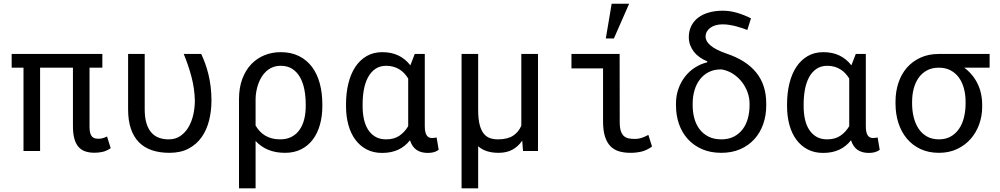

<svg xmlns="http://www.w3.org/2000/svg" viewBox="-20 -822 5441 1045"><path d="M537.1 -453.6H467.3V-130.9Q467.3 -109.4 471.2 -96.9Q475.1 -84.5 481.9 -77.6Q488.8 -70.8 497.8 -68.8Q506.8 -66.9 517.6 -66.9Q530.3 -66.9 542.2 -70.8Q554.2 -74.7 562.5 -79.1L582.5 -15.6Q559.6 0 538.3 4.6Q517.1 9.3 494.1 9.3Q466.3 9.3 444.3 2Q422.4 -5.4 407.5 -22.2Q392.6 -39.1 384.8 -66.9Q377 -94.7 377 -135.7V-453.6H198.2V0H107.9V-453.6H43.5V-528.3H537.1Z M767.6 -528.3V-226.1Q767.6 -182.6 776.9 -151.9Q786.1 -121.1 803.2 -101.3Q820.3 -81.5 844.5 -72.5Q868.7 -63.5 897.9 -63.5Q935.5 -63.5 962.4 -82.3Q989.3 -101.1 1006.6 -131.1Q1023.9 -161.1 1032.2 -198.7Q1040.5 -236.3 1040.5 -274.4Q1039.1 -339.8 1022.2 -403.6Q1005.4 -467.3 980 -528.3H1075.2Q1086.4 -504.9 1096.4 -477.3Q1106.4 -449.7 1114.3 -418Q1122.1 -386.2 1126.5 -350.3Q1130.9 -314.5 1130.9 -274.4Q1130.9 -218.8 1118.2 -167.2Q1105.5 -115.7 1078.1 -76.4Q1050.8 -37.1 1007.3 -13.7Q963.9 9.8 902.3 9.8Q848.6 9.8 806.9 -4.4Q765.1 -18.6 736.3 -47.6Q707.5 -76.7 692.4 -121.3Q677.2 -166 677.2 -227.1V-528.3Z M1734.4 -244.1Q1734.4 -189.5 1721.2 -142.8Q1708 -96.2 1682.4 -62.3Q1656.7 -28.3 1618.9 -9.3Q1581.1 9.8 1531.2 9.8Q1479.5 9.8 1439.7 -6.8Q1399.9 -23.4 1371.1 -54.7V203.1H1280.8V-281.7V-282.2Q1280.8 -344.2 1298.6 -392.1Q1316.4 -439.9 1347.4 -472.4Q1378.4 -504.9 1419.7 -521.5Q1460.9 -538.1 1507.8 -538.1Q1564.9 -538.1 1607.7 -516.6Q1650.4 -495.1 1678.5 -457.3Q1706.5 -419.4 1720.5 -367.7Q1734.4 -315.9 1734.4 -254.4ZM1644 -254.4Q1644 -295.9 1636.7 -334Q1629.4 -372.1 1613.3 -400.9Q1597.2 -429.7 1571.3 -446.8Q1545.4 -463.9 1507.8 -463.9Q1483.9 -463.9 1464.4 -456.1Q1444.8 -448.2 1429.7 -434.6Q1414.6 -420.9 1403.6 -402.8Q1392.6 -384.8 1385.5 -364.5Q1378.4 -344.2 1374.8 -323Q1371.1 -301.8 1371.1 -281.7V-138.7Q1380.4 -122.6 1393.1 -108.6Q1405.8 -94.7 1422.1 -84.7Q1438.5 -74.7 1459 -69.1Q1479.5 -63.5 1504.4 -63.5Q1541.5 -63.5 1568.1 -77.9Q1594.7 -92.3 1611.6 -117.2Q1628.4 -142.1 1636.2 -174.8Q1644 -207.5 1644 -244.1Z M2292 -528.3V-135.3Q2292 -116.7 2294.9 -104.2Q2297.9 -91.8 2303 -84.5Q2308.1 -77.1 2315.2 -74Q2322.3 -70.8 2331.1 -70.8Q2338.4 -70.8 2345 -71.8Q2351.6 -72.8 2356.4 -73.7L2367.7 -6.3Q2352.5 3.9 2338.1 7.1Q2323.7 10.3 2308.1 10.3Q2271.5 10.3 2247.3 -6.1Q2223.1 -22.5 2211.4 -58.6Q2185.1 -24.9 2147.5 -7.3Q2109.9 10.3 2059.6 10.3Q2011.7 10.3 1975.1 -9Q1938.5 -28.3 1913.6 -62.3Q1888.7 -96.2 1876 -142.8Q1863.3 -189.5 1863.3 -244.1V-254.4Q1863.3 -315.4 1876 -367.4Q1888.7 -419.4 1913.6 -457.3Q1938.5 -495.1 1975.3 -516.6Q2012.2 -538.1 2060.5 -538.1Q2111.3 -538.1 2149.2 -519.5Q2187 -501 2213.4 -466.3L2237.3 -528.3ZM1953.6 -244.1Q1953.6 -207.5 1960.4 -174.8Q1967.3 -142.1 1982.7 -117.4Q1998 -92.8 2022.5 -78.1Q2046.9 -63.5 2081.5 -63.5Q2125 -63.5 2154.1 -83.5Q2183.1 -103.5 2201.7 -135.3V-394.5Q2192.4 -409.7 2180.7 -422.4Q2168.9 -435.1 2154.1 -444.3Q2139.2 -453.6 2121.3 -458.7Q2103.5 -463.9 2082.5 -463.9Q2047.4 -463.9 2022.7 -446.8Q1998 -429.7 1982.7 -400.6Q1967.3 -371.6 1960.4 -333.7Q1953.6 -295.9 1953.6 -254.4Z M2582.5 -528.3V-224.6Q2582.5 -175.8 2590.3 -144.5Q2598.1 -113.3 2612.5 -95.2Q2627 -77.1 2646.7 -70.3Q2666.5 -63.5 2689.9 -63.5Q2742.2 -63.5 2772.7 -83.5Q2803.2 -103.5 2817.4 -138.2V-528.3H2908.2V0H2826.7L2822.3 -56.6Q2800.8 -24.9 2769.3 -7.6Q2737.8 9.8 2693.8 9.8Q2622.6 9.8 2582.5 -25.9V203.1H2492.2V-528.3Z M3090.3 -528.3H3352.5L3353 -157.2Q3353 -125.5 3359.6 -107.2Q3366.2 -88.9 3377.7 -79.8Q3389.2 -70.8 3403.8 -68.4Q3418.5 -65.9 3434.6 -65.9Q3456.5 -65.9 3475.6 -72.8Q3494.6 -79.6 3508.8 -87.9L3528.8 -24.4Q3498.5 -2.9 3470.2 3.4Q3441.9 9.8 3411.6 9.8Q3376.5 9.8 3348.9 1.5Q3321.3 -6.8 3302 -26.9Q3282.7 -46.9 3272.5 -79.8Q3262.2 -112.8 3262.2 -162.1V-449.7H3090.3ZM3309.1 -801.8H3404.3L3321.3 -612.8H3277.3Z M3729 -619.6Q3729 -653.3 3742.2 -680.2Q3755.4 -707 3779.5 -725.6Q3803.7 -744.1 3837.9 -753.9Q3872.1 -763.7 3914.1 -763.7Q3953.1 -763.7 3991.9 -752.2Q4030.8 -740.7 4067.4 -722.2L4047.4 -658.7Q4036.1 -663.1 4020.8 -668.5Q4005.4 -673.8 3987.8 -678.5Q3970.2 -683.1 3951.2 -686.3Q3932.1 -689.5 3912.6 -689.5Q3892.1 -689.5 3875.2 -684.6Q3858.4 -679.7 3846.2 -670.9Q3834 -662.1 3827.1 -649.7Q3820.3 -637.2 3820.3 -622.1Q3820.3 -611.3 3825.9 -599.9Q3831.5 -588.4 3844.7 -576.7Q3857.9 -564.9 3879.6 -553.2Q3901.4 -541.5 3934.1 -530.3Q4041.5 -494.6 4095.9 -427.2Q4150.4 -359.9 4150.4 -258.8V-248.5Q4150.4 -193.4 4133.8 -146.2Q4117.2 -99.1 4085.7 -64.5Q4054.2 -29.8 4008.8 -10Q3963.4 9.8 3905.8 9.8Q3847.2 9.8 3801.5 -10Q3755.9 -29.8 3724.1 -64.5Q3692.4 -99.1 3675.8 -146.2Q3659.2 -193.4 3659.2 -248.5V-258.8Q3659.2 -301.3 3672.4 -338.4Q3685.5 -375.5 3708.3 -404.8Q3731 -434.1 3762 -454.1Q3793 -474.1 3828.1 -482.4L3830.1 -487.8Q3807.1 -497.1 3788.6 -510.3Q3770 -523.4 3756.8 -540.3Q3743.7 -557.1 3736.3 -576.9Q3729 -596.7 3729 -619.6ZM3750 -248.5Q3750 -210.9 3759.3 -177.2Q3768.6 -143.6 3787.8 -118.4Q3807.1 -93.3 3836.4 -78.4Q3865.7 -63.5 3905.8 -63.5Q3945.3 -63.5 3974.1 -78.4Q4002.9 -93.3 4022 -118.4Q4041 -143.6 4050.3 -177.2Q4059.6 -210.9 4059.6 -248.5V-258.8Q4059.6 -289.6 4048.6 -320.1Q4037.6 -350.6 4017.6 -376.2Q3997.6 -401.9 3969.5 -420.2Q3941.4 -438.5 3906.7 -444.3Q3867.2 -444.8 3837.9 -429.9Q3808.6 -415 3789.1 -389.4Q3769.5 -363.8 3759.8 -329.8Q3750 -295.9 3750 -258.8Z M4692.4 -528.3V-135.3Q4692.4 -116.7 4695.3 -104.2Q4698.2 -91.8 4703.4 -84.5Q4708.5 -77.1 4715.6 -74Q4722.7 -70.8 4731.4 -70.8Q4738.8 -70.8 4745.4 -71.8Q4752 -72.8 4756.8 -73.7L4768.1 -6.3Q4752.9 3.9 4738.5 7.1Q4724.1 10.3 4708.5 10.3Q4671.9 10.3 4647.7 -6.1Q4623.5 -22.5 4611.8 -58.6Q4585.4 -24.9 4547.9 -7.3Q4510.3 10.3 4460 10.3Q4412.1 10.3 4375.5 -9Q4338.9 -28.3 4314 -62.3Q4289.1 -96.2 4276.4 -142.8Q4263.7 -189.5 4263.7 -244.1V-254.4Q4263.7 -315.4 4276.4 -367.4Q4289.1 -419.4 4314 -457.3Q4338.9 -495.1 4375.7 -516.6Q4412.6 -538.1 4460.9 -538.1Q4511.7 -538.1 4549.6 -519.5Q4587.4 -501 4613.8 -466.3L4637.7 -528.3ZM4354 -244.1Q4354 -207.5 4360.8 -174.8Q4367.7 -142.1 4383.1 -117.4Q4398.4 -92.8 4422.9 -78.1Q4447.3 -63.5 4481.9 -63.5Q4525.4 -63.5 4554.4 -83.5Q4583.5 -103.5 4602.1 -135.3V-394.5Q4592.8 -409.7 4581.1 -422.4Q4569.3 -435.1 4554.4 -444.3Q4539.6 -453.6 4521.7 -458.7Q4503.9 -463.9 4482.9 -463.9Q4447.8 -463.9 4423.1 -446.8Q4398.4 -429.7 4383.1 -400.6Q4367.7 -371.6 4360.8 -333.7Q4354 -295.9 4354 -254.4Z M5366.2 -453.6H5228Q5275.4 -418.5 5300.5 -366.9Q5325.7 -315.4 5325.7 -251V-239.7Q5325.7 -191.4 5309.8 -146.5Q5293.9 -101.6 5263.9 -66.9Q5233.9 -32.2 5189.9 -11.2Q5146 9.8 5090.3 9.8Q5034.2 9.8 4990.2 -10.7Q4946.3 -31.2 4916 -67.4Q4885.7 -103.5 4869.9 -152.3Q4854 -201.2 4854 -258.3V-269Q4854 -323.7 4869.9 -371.3Q4885.7 -418.9 4916 -453.6Q4946.3 -488.3 4990 -508.3Q5033.7 -528.3 5089.4 -528.3H5366.2ZM4944.3 -258.3Q4944.3 -219.2 4953.1 -183.8Q4961.9 -148.4 4979.7 -121.6Q4997.6 -94.7 5025.1 -79.1Q5052.7 -63.5 5090.3 -63.5Q5127.4 -63.5 5154.8 -79.1Q5182.1 -94.7 5200.2 -121.6Q5218.3 -148.4 5226.8 -183.8Q5235.4 -219.2 5235.4 -258.3V-269Q5235.4 -306.2 5226.6 -339.6Q5217.8 -373 5200 -398.4Q5182.1 -423.8 5154.5 -438.7Q5127 -453.6 5089.4 -453.6Q5052.2 -453.6 5024.9 -438.7Q4997.6 -423.8 4979.7 -398.4Q4961.9 -373 4953.1 -339.6Q4944.3 -306.2 4944.3 -269Z"/></svg>

Font: Roboto Mono
Style: Regular
Weight: 400
Designer: Google
Version: Version 2.000985; 2015; ttfautohint (v1.3)